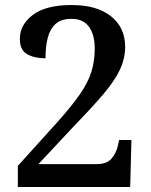

<svg xmlns="http://www.w3.org/2000/svg" viewBox="-20 -744 599 764"><path d="M51 0V-84L211 -261Q267 -324 299 -370.5Q331 -417 344 -459.5Q357 -502 357 -550Q357 -606 334 -637.5Q311 -669 265 -669Q224 -669 201.5 -649Q179 -629 170 -593.5Q161 -558 161 -512Q117 -512 88 -528.5Q59 -545 59 -589Q59 -646 111 -685Q163 -724 265 -724Q366 -724 422 -679Q478 -634 478 -558Q478 -511 457 -466.5Q436 -422 391 -369Q346 -316 275 -243L133 -91H365Q404 -91 423 -112Q442 -133 449 -164L454 -187H503L498 0Z"/></svg>

Font: Noto Serif Khojki SemiBold
Style: Regular
Weight: 600
Version: Version 2.003